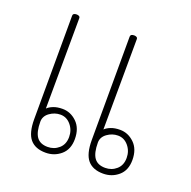

<svg xmlns="http://www.w3.org/2000/svg" viewBox="-107 -679 778 784"><g transform="rotate(20 282.0 -287.0)"><path d="M264 -93Q264 -48 236 -24Q208 0 170 0Q125 0 102.5 -26.5Q80 -53 80 -113L81 -563Q81 -574 97 -574Q103 -574 107.5 -571.5Q112 -569 112 -563L110 -170Q119 -179 135.5 -185.5Q152 -192 175 -192Q210 -192 237 -166Q264 -140 264 -93ZM514 -93Q514 -48 486 -24Q458 0 420 0Q375 0 352.5 -26.5Q330 -53 330 -113L331 -563Q331 -574 347 -574Q353 -574 357.5 -571.5Q362 -569 362 -563L360 -170Q369 -179 385.5 -185.5Q402 -192 425 -192Q460 -192 487 -166Q514 -140 514 -93ZM239 -93Q239 -123 220.5 -145Q202 -167 175 -167Q150 -167 128.5 -151.5Q107 -136 107 -112Q107 -67 122 -46Q137 -25 170 -25Q198 -25 218.5 -43Q239 -61 239 -93ZM489 -93Q489 -123 470.5 -145Q452 -167 425 -167Q400 -167 378.5 -151.5Q357 -136 357 -112Q357 -67 372 -46Q387 -25 420 -25Q448 -25 468.5 -43Q489 -61 489 -93Z"/></g></svg>

Font: Mali ExtraLight
Style: Regular
Weight: 275
Version: Version 1.000; ttfautohint (v1.6)